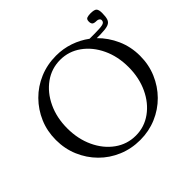

<svg xmlns="http://www.w3.org/2000/svg" viewBox="-171 -902 1109 1109"><g transform="rotate(-45 384.0 -347.5)"><path d="M385 13Q313 13 250 -13.5Q187 -40 140 -87.5Q93 -135 66.5 -197.5Q40 -260 40 -332Q40 -404 66.5 -466Q93 -528 140 -575.5Q187 -623 250 -649.5Q313 -676 385 -676Q443 -676 495.5 -658Q548 -640 591 -608H635Q678 -608 697.5 -612.5Q717 -617 717 -634Q717 -642 710 -647Q703 -652 695 -652Q671 -652 664.5 -659.5Q658 -667 658 -681Q658 -700 670 -704Q682 -708 698 -708Q730 -708 739 -698Q748 -688 748 -662Q748 -631 742 -614Q736 -597 719 -590Q702 -583 670 -582Q663 -581 654 -581Q645 -581 634 -581H623Q671 -534 699.5 -470Q728 -406 728 -332Q728 -260 701.5 -197.5Q675 -135 628 -87.5Q581 -40 518.5 -13.5Q456 13 385 13ZM385 -23Q455 -23 512 -64Q569 -105 602 -175.5Q635 -246 635 -333Q635 -420 602 -490Q569 -560 512 -601Q455 -642 385 -642Q314 -642 257 -601Q200 -560 167 -490Q134 -420 134 -333Q134 -246 167 -175.5Q200 -105 257 -64Q314 -23 385 -23Z"/></g></svg>

Font: Junicode SmExp
Style: Regular
Weight: 400
Width: 6
Designer: Peter S. Baker
Version: Version 2.205; ttfautohint (v1.8.4)